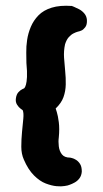

<svg xmlns="http://www.w3.org/2000/svg" viewBox="-20 -661 361 676"><path d="M218 -8Q218 -8 207 -6Q196 -4 179 -5.5Q162 -7 141 -15Q120 -23 99.5 -43.5Q79 -64 64 -99Q55 -119 55 -144.5Q55 -170 57.5 -196Q60 -222 62 -242.5Q64 -263 60 -273Q60 -273 53 -278Q46 -283 40 -292.5Q34 -302 36 -315Q38 -329 45 -336.5Q52 -344 58.5 -347Q65 -350 65 -350Q65 -350 67 -352.5Q69 -355 71.5 -363.5Q74 -372 75 -390Q76 -408 73 -439Q73 -454 72.5 -475.5Q72 -497 75.5 -520.5Q79 -544 88.5 -566.5Q98 -589 115.5 -607Q133 -625 162 -634Q191 -643 233 -640Q233 -640 240.5 -637Q248 -634 258.5 -628.5Q269 -623 277 -613.5Q285 -604 286 -591Q287 -574 280 -565Q273 -556 266.5 -553.5Q260 -551 260 -551Q260 -551 254 -549.5Q248 -548 239 -543.5Q230 -539 222 -530Q214 -521 209 -505Q204 -482 205.5 -458Q207 -434 209.5 -410.5Q212 -387 211.5 -363.5Q211 -340 203.5 -319Q196 -298 176 -279Q176 -279 180 -266.5Q184 -254 187 -231Q190 -208 187 -177Q185 -163 187 -146Q189 -129 198 -117.5Q207 -106 227 -106Q227 -106 233.5 -104.5Q240 -103 248 -98Q256 -93 262 -83.5Q268 -74 268 -57Q267 -43 260 -33.5Q253 -24 243 -18.5Q233 -13 225.5 -10.5Q218 -8 218 -8Z"/></svg>

Font: Sour Gummy
Style: Bold
Weight: 700
Designer: Stefie Justprince
Foundry: Eifetstype
Version: Version 1.000